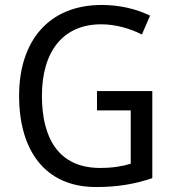

<svg xmlns="http://www.w3.org/2000/svg" viewBox="-20 -744 701 774"><path d="M371 -377V-299H507V-84C474 -74 436 -67 383 -67C216 -67 149 -188 149 -357C149 -539 236 -646 388 -646C447 -646 504 -629 552 -605L585 -681C529 -708 463 -724 390 -724C175 -724 57 -577 57 -358C57 -137 162 10 367 10C454 10 524 -2 594 -26V-377Z"/></svg>

Font: Noto Sans Devanagari UI SemiCondensed
Style: Regular
Weight: 400
Width: 4
Designer: Jelle Bosma - Monotype Design Team
Foundry: Monotype Imaging Inc.
Version: Version 2.004